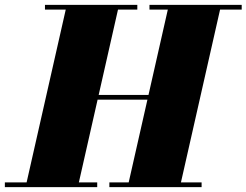

<svg xmlns="http://www.w3.org/2000/svg" viewBox="-65 -770 1014 790"><path d="M216.5 -360V-379.5H576.5V-360ZM500 -730.5H420.5L259.5 -19.5H335V0H-45V-19.5H44.5L205.5 -730.5H120V-750H500ZM929.5 -750V-730.5H840.5L679.5 -19.5H764.5V0H385V-19.5H464.5L625.5 -730.5H550V-750Z"/></svg>

Font: Bodoni Moda 11pt Black
Style: Italic
Weight: 900
Italic angle: -13°
Designer: Owen Earl
Foundry: indestructible type
Version: Version 2.004